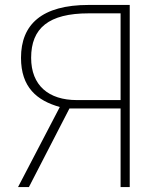

<svg xmlns="http://www.w3.org/2000/svg" viewBox="-20 -757 673 777"><path d="M339 -737C149 -737 65 -658 65 -523C65 -404 129 -350 222 -324L53 0H97L261 -318H468V0H505V-737ZM291 -352C177 -352 106 -411 106 -523C106 -643 177 -703 339 -703H468V-352Z"/></svg>

Font: Glow Sans SC Normal ExtraLight
Style: Regular
Weight: 200
Designer: Ryoko NISHIZUKA (kana, bopomofo & ideographs); Paul D. Hunt (Latin, Greek & Cyrillic); Sandoll Communications, Soo-young
Version: Version 0.93